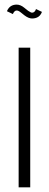

<svg xmlns="http://www.w3.org/2000/svg" viewBox="-20 -805 210 825"><path d="M60.1 0V-600.1H109.9V0ZM51.8 -785.2Q67.9 -785.2 84 -772L100.6 -758.8Q112.8 -750.5 117.7 -750.5Q129.4 -750.5 134.8 -766.1L160.2 -753.9Q149.9 -725.6 117.7 -725.6Q103 -725.6 85.4 -738.8L68.8 -752Q59.1 -759.8 51.8 -759.8Q42 -760.3 35.2 -744.6L9.8 -756.8Q21.5 -785.2 51.8 -785.2Z"/></svg>

Font: Reswysokr
Style: Regular
Weight: 500
Version: Version 0.984